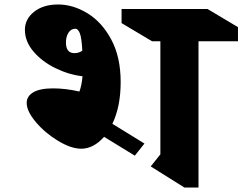

<svg xmlns="http://www.w3.org/2000/svg" viewBox="-20 -826 1081 856"><path d="M481 -274 624 -186 581 -132 444 -216Q397 -163 342 -163Q297 -163 239 -198Q181 -233 140 -281.5Q99 -330 99 -367Q99 -397 128.5 -414.5Q158 -432 217 -432Q272 -432 334 -418Q344 -444 348 -486Q287 -493 227.5 -522Q168 -551 129.5 -596Q91 -641 91 -693Q91 -741 132 -773.5Q173 -806 239 -806Q306 -806 370.5 -766.5Q435 -727 476.5 -649Q518 -571 518 -460Q518 -351 481 -274ZM865 -642V10H802L652 -84L695 -138V-642H658L522 -723V-786H905L1041 -705V-642ZM312 -589Q331 -589 347 -600Q344 -657 336 -677.5Q328 -698 316 -698Q297 -698 285.5 -680.5Q274 -663 274 -636Q274 -613 283.5 -601Q293 -589 312 -589Z"/></svg>

Font: InknutAntiqua
Style: Bold
Weight: 700
Designer: Claus Eggers Srensen
Foundry: Claus Eggers Srensen
Version: Version 1.000; ttfautohint (v1.2) -l 7 -r 28 -G 50 -x 13 -D 